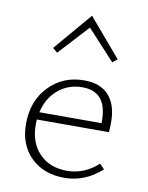

<svg xmlns="http://www.w3.org/2000/svg" viewBox="-80 -747 622 809"><g transform="rotate(10 231.0 -342.5)"><path d="M248 -638 130 -510 110 -527 248 -689 386 -527 366 -510ZM390 -81 410 -60Q339 4 251 4Q162 4 107.5 -49.5Q53 -103 53 -192Q53 -291 113 -353Q173 -415 263 -415Q334 -415 369.5 -374.5Q405 -334 405 -262Q405 -231 403 -218H95Q94 -211 94 -196Q94 -119 138.5 -73Q183 -27 257 -27Q330 -27 390 -81ZM261 -385Q201 -385 157.5 -348.5Q114 -312 100 -250H366V-260Q366 -385 261 -385Z"/></g></svg>

Font: EauTestInfant Light
Style: Regular
Weight: 300
Designer: Christian Thalmann (Catharsis Fonts)
Version: Version 0.001;PS 000.001;hotconv 1.0.88;makeotf.lib2.5.64775